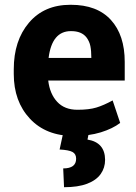

<svg xmlns="http://www.w3.org/2000/svg" viewBox="-20 -558 569 802"><path d="M288.5 10Q172.5 10 105 -62.2Q37.5 -134.5 37.5 -249V-268.5Q37.5 -388.5 101 -463.2Q164.5 -538 274 -538H276Q385.5 -538 443.2 -474.8Q501 -411.5 501 -299.5V-221.5H181.5Q188 -166 218.8 -132.8Q249.5 -99.5 303.5 -99.5Q352 -99.5 382.5 -108.8Q413 -118 450.5 -138.5L482 -44.5Q450.5 -20.5 401 -5.2Q351.5 10 288.5 10ZM361.5 -316Q361.5 -345.5 357.5 -365.5Q353.5 -385.5 341 -402Q320.5 -428 277.5 -428Q277 -428 276 -428Q197 -428 183 -316ZM247.5 224 244 145.5Q298 145.5 298 105Q298 85 282.8 76.8Q267.5 68.5 229 66.5L244 -3H351L345.5 25Q418.5 37 419 109.5Q419 143 400.5 169Q382 195 344 209.5Q306 224 247.5 224Z"/></svg>

Font: Roberto Sans
Style: Bold
Weight: 700
Designer: Google (font) & Cristiano Sobral (main changes)
Version: Version 1.000;October 12, 2021;FontCreator 14.0.0.2814 64-bi